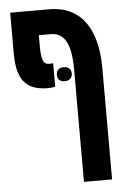

<svg xmlns="http://www.w3.org/2000/svg" viewBox="-57 -643 596 925"><g transform="rotate(-5 240.5 -180.5)"><path d="M178 -224C197 -224 200 -226 213 -228V-342C208 -341 203 -340 196 -340C165 -340 156 -361 156 -437V-482H213C282 -482 311 -424 311 -300V241H447V-297C447 -472 382 -602 215 -602H28V-406C28 -282 68 -224 178 -224ZM226 -284C226 -261 241 -250 261 -250C282 -250 298 -262 298 -284C298 -307 282 -318 261 -318C241 -318 226 -307 226 -284Z"/></g></svg>

Font: Noto Sans Hebrew ExtraCondensed
Style: Bold
Weight: 700
Width: 2
Designer: Monotype Design Team
Foundry: Monotype Imaging Inc.
Version: Version 2.004